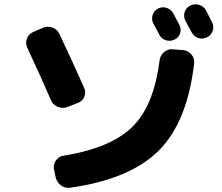

<svg xmlns="http://www.w3.org/2000/svg" viewBox="-20 -842 1040 900"><path d="M839 -607Q862 -605 877.5 -586.5Q893 -568 890 -545Q858 -268 722.5 -134.5Q587 -1 308 38Q284 41 265 26.5Q246 12 241 -11L233 -48Q229 -70 241.5 -89Q254 -108 277 -112Q496 -147 598.5 -245.5Q701 -344 728 -559Q731 -583 749 -598Q767 -613 790 -611ZM797 -656Q778 -647 757.5 -653.5Q737 -660 727 -679Q722 -688 713 -705.5Q704 -723 699 -732Q689 -751 695.5 -771.5Q702 -792 721 -802Q741 -812 761.5 -805Q782 -798 793 -778Q798 -769 807 -751.5Q816 -734 821 -725Q831 -705 824 -685Q817 -665 797 -656ZM946 -793Q951 -783 960.5 -764Q970 -745 974 -737Q984 -717 977 -697Q970 -677 950 -667Q930 -657 909.5 -664Q889 -671 878 -691Q869 -709 849 -745Q839 -765 845.5 -785.5Q852 -806 872 -816Q892 -826 914 -819Q936 -812 946 -793ZM219 -372Q178 -468 108 -618Q98 -639 106 -661Q114 -683 136 -692L182 -712Q204 -721 226.5 -712.5Q249 -704 259 -682Q332 -527 374 -431Q384 -410 375 -388.5Q366 -367 344 -359L295 -340Q273 -332 251 -341Q229 -350 219 -372Z"/></svg>

Font: Rounded Mplus 1c ExtraBold
Style: Regular
Weight: 800
Version: Version 1.059.20150529